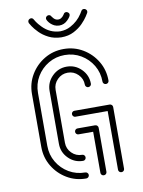

<svg xmlns="http://www.w3.org/2000/svg" viewBox="-98 -975 778 1042"><g transform="rotate(-10 291.5 -454.0)"><path d="M291.5 0.5Q233.4 0.5 185.5 -28.1Q137.7 -56.6 109.1 -104.5Q80.6 -152.3 80.6 -210.4V-502Q80.6 -560.1 109.1 -607.9Q137.7 -655.8 185.5 -684.3Q233.4 -712.9 291.5 -712.9Q349.6 -712.9 397.5 -684.3Q445.3 -655.8 473.9 -607.9Q502.4 -560.1 502.4 -502Q502.4 -495.1 497.6 -490.5Q492.7 -485.8 485.8 -485.8Q479 -485.8 474.1 -490.5Q469.2 -495.1 469.2 -502Q469.2 -551.3 445.3 -591.6Q421.4 -631.8 380.9 -655.8Q340.3 -679.7 291.5 -679.7Q242.7 -679.7 202.1 -655.8Q161.6 -631.8 137.7 -591.6Q113.8 -551.3 113.8 -502V-210.4Q113.8 -161.6 137.7 -121.1Q161.6 -80.6 202.1 -56.6Q242.7 -32.7 291.5 -32.7Q298.3 -32.7 303.2 -27.8Q308.1 -22.9 308.1 -16.1Q308.1 -9.3 303.2 -4.4Q298.3 0.5 291.5 0.5ZM291.5 -96.7Q244.6 -96.7 211.2 -130.1Q177.7 -163.6 177.7 -210.4V-502Q177.7 -548.8 211.2 -582.3Q244.6 -615.7 291.5 -615.7Q338.4 -615.7 371.8 -582.3Q405.3 -548.8 405.3 -502Q405.3 -495.1 400.4 -490.5Q395.5 -485.8 388.7 -485.8Q381.8 -485.8 377 -490.5Q372.1 -495.1 372.1 -502Q372.1 -535.2 348.4 -558.8Q324.7 -582.5 291.5 -582.5Q258.3 -582.5 234.6 -558.8Q210.9 -535.2 210.9 -502V-210.4Q210.9 -177.2 234.6 -153.6Q258.3 -129.9 291.5 -129.9Q298.3 -129.9 303 -125Q307.6 -120.1 307.6 -113.3Q307.6 -106.4 303 -101.6Q298.3 -96.7 291.5 -96.7ZM388.7 0Q381.8 0 377 -4.6Q372.1 -9.3 372.1 -16.1V-242.7H291.5Q284.7 -242.7 280 -247.6Q275.4 -252.4 275.4 -258.8Q275.4 -265.6 280 -270.5Q284.7 -275.4 291.5 -275.4H388.7Q395.5 -275.4 400.4 -270.5Q405.3 -265.6 405.3 -258.8V-16.1Q405.3 -9.3 400.4 -4.6Q395.5 0 388.7 0ZM485.8 0Q479 0 474.1 -4.6Q469.2 -9.3 469.2 -16.1V-339.8H291.5Q284.7 -339.8 280 -344.7Q275.4 -349.6 275.4 -356.4Q275.4 -362.8 280 -367.7Q284.7 -372.6 291.5 -372.6H485.8Q492.7 -372.6 497.6 -367.7Q502.4 -362.8 502.4 -356.4V-16.1Q502.4 -9.3 497.6 -4.6Q492.7 0 485.8 0ZM291.5 -777.3Q252 -778.3 222.2 -793.5Q192.4 -808.6 172.4 -829.1Q152.3 -849.6 142.1 -865.5Q131.8 -881.3 130.6 -884.3Q129.4 -887.2 129.4 -890.6Q129.4 -900.9 138.7 -905.8Q142.6 -907.7 146.5 -907.7Q155.8 -907.7 160.6 -898.4Q160.6 -897.5 169.2 -884.5Q177.7 -871.6 194.3 -854.5Q234.4 -812.5 291.5 -810.5Q323.7 -811.5 348.1 -824.7Q389.6 -846.7 414.1 -884.8Q422.4 -897.5 422.4 -898.4Q427.2 -907.7 437 -907.7Q440.9 -907.7 444.8 -905.8Q454.1 -900.4 454.1 -891.6Q454.1 -887.7 452.6 -884.5Q451.2 -881.3 440.9 -865.5Q430.7 -849.6 410.9 -829.1Q391.1 -808.6 361.3 -793Q331.5 -777.3 291.5 -777.3ZM291.5 -842.3Q275.9 -842.8 264.2 -848.6Q244.1 -858.9 232.4 -877Q226.6 -886.2 226.6 -890.6Q226.6 -900.9 235.8 -905.8Q239.7 -907.7 243.7 -907.7Q252.9 -907.7 257.8 -898.4Q257.8 -897.9 258.1 -897.7Q258.3 -897.5 258.8 -897Q259.3 -896.5 260.3 -895Q262.2 -891.6 266.6 -887.2Q277.3 -875.5 291.5 -875.5Q299.8 -875.5 306.2 -878.9Q316.4 -884.8 323.2 -895L325.7 -898.9Q330.1 -907.7 339.8 -907.7Q343.8 -907.7 347.2 -905.8Q356.9 -900.4 356.9 -891.6Q356.9 -880.9 338.9 -862.8Q319.3 -842.3 291.5 -842.3Z"/></g></svg>

Font: Neon Sans
Style: Regular
Weight: 400
Designer: GGBot
Version: 0.80